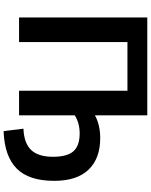

<svg xmlns="http://www.w3.org/2000/svg" viewBox="97 -868 858 1093"><g transform="rotate(90 526.5 -321.0)"><path d="M636 -317V0H496V-617H219V0H79V-730H636V-432Q691 -462 766 -462Q882 -462 945.5 -395.5Q1009 -329 1009 -200Q1009 -56 939 13.5Q869 83 726 88L712 -25Q794 -28 833 -68.5Q872 -109 872 -193Q872 -274 840.5 -309.5Q809 -345 739 -345Q680 -345 636 -317Z"/></g></svg>

Font: M PLUS 1p
Style: Bold
Weight: 700
Version: Version 1.062